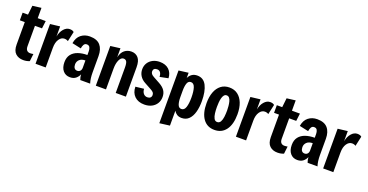

<svg xmlns="http://www.w3.org/2000/svg" viewBox="-35 -1507 4761 2484"><g transform="rotate(20 2345.5 -265.5)"><path d="M230 10Q165 10 124 -28Q83 -66 83 -150V-459H15V-564H89L103 -691L223 -706V-564H333L320 -459H223V-178Q223 -140 239.5 -122Q256 -104 285 -104Q298 -104 308 -105.5Q318 -107 329 -109L317 -7Q299 1 278 5.5Q257 10 230 10Z M398 0V-547L532 -563V-424Q544 -489 580.5 -531Q617 -573 663 -573Q702 -573 721 -554L691 -418Q670 -433 640 -433Q597 -433 567.5 -389Q538 -345 538 -271V0Z M874 12Q814 12 778 -30.5Q742 -73 742 -148Q742 -214 774.5 -255.5Q807 -297 863 -316.5Q919 -336 990 -336V-387Q990 -418 978.5 -440.5Q967 -463 936 -463Q910 -463 897 -440.5Q884 -418 880 -387L756 -414Q769 -494 819.5 -533.5Q870 -573 940 -573Q1038 -573 1084 -520Q1130 -467 1130 -372V-148Q1130 -108 1134.5 -71Q1139 -34 1150 0H1014Q1000 -36 999 -73Q984 -37 953.5 -12.5Q923 12 874 12ZM881 -168Q881 -137 894.5 -118Q908 -99 935 -99Q960 -99 975 -116Q990 -133 990 -160V-261Q938 -261 909.5 -234.5Q881 -208 881 -168Z M1228 0V-547L1362 -564V-440Q1378 -509 1418 -541Q1458 -573 1512 -573Q1571 -573 1606.5 -532.5Q1642 -492 1642 -404V0H1502V-348Q1502 -408 1489 -430.5Q1476 -453 1447 -453Q1412 -453 1390 -405.5Q1368 -358 1368 -287V0Z M1899 15Q1814 15 1764.5 -32.5Q1715 -80 1713 -163L1828 -176Q1831 -134 1851.5 -110.5Q1872 -87 1905 -87Q1931 -87 1945.5 -100.5Q1960 -114 1960 -137Q1960 -157 1949 -171Q1938 -185 1910 -200L1815 -252Q1769 -277 1744 -317Q1719 -357 1719 -406Q1719 -455 1742.5 -492.5Q1766 -530 1807.5 -551.5Q1849 -573 1903 -573Q1982 -573 2028.5 -530Q2075 -487 2079 -412L1964 -389Q1961 -471 1900 -471Q1875 -471 1862 -458.5Q1849 -446 1849 -424Q1849 -405 1860.5 -390Q1872 -375 1900 -360L1984 -314Q2039 -284 2064.5 -246.5Q2090 -209 2090 -158Q2090 -107 2066 -68Q2042 -29 1999 -7Q1956 15 1899 15Z M2166 175V-551L2299 -568V-496Q2315 -531 2345 -552Q2375 -573 2419 -573Q2505 -573 2545.5 -493.5Q2586 -414 2586 -279Q2586 -197 2568 -131Q2550 -65 2511.5 -26Q2473 13 2412 13Q2373 13 2347 -4Q2321 -21 2306 -48V157ZM2370 -95Q2410 -95 2426.5 -145Q2443 -195 2443 -278Q2443 -362 2426.5 -413.5Q2410 -465 2370 -465Q2334 -465 2320 -426Q2306 -387 2306 -322V-237Q2306 -174 2320 -134.5Q2334 -95 2370 -95Z M2863 13Q2762 13 2706.5 -64Q2651 -141 2651 -279Q2651 -367 2675.5 -432Q2700 -497 2747.5 -533.5Q2795 -570 2863 -570Q2931 -570 2978.5 -534Q3026 -498 3051.5 -433Q3077 -368 3077 -279Q3077 -140 3020.5 -63.5Q2964 13 2863 13ZM2863 -95Q2893 -95 2908.5 -122.5Q2924 -150 2929 -192.5Q2934 -235 2934 -279Q2934 -307 2931 -339Q2928 -371 2921 -399Q2914 -427 2900 -444.5Q2886 -462 2863 -462Q2841 -462 2827 -444.5Q2813 -427 2806 -399Q2799 -371 2796.5 -339.5Q2794 -308 2794 -279Q2794 -235 2799 -192.5Q2804 -150 2819 -122.5Q2834 -95 2863 -95Z M3157 0V-547L3291 -563V-424Q3303 -489 3339.5 -531Q3376 -573 3422 -573Q3461 -573 3480 -554L3450 -418Q3429 -433 3399 -433Q3356 -433 3326.5 -389Q3297 -345 3297 -271V0Z M3730 10Q3665 10 3624 -28Q3583 -66 3583 -150V-459H3515V-564H3589L3603 -691L3723 -706V-564H3833L3820 -459H3723V-178Q3723 -140 3739.5 -122Q3756 -104 3785 -104Q3798 -104 3808 -105.5Q3818 -107 3829 -109L3817 -7Q3799 1 3778 5.5Q3757 10 3730 10Z M4004 12Q3944 12 3908 -30.5Q3872 -73 3872 -148Q3872 -214 3904.5 -255.5Q3937 -297 3993 -316.5Q4049 -336 4120 -336V-387Q4120 -418 4108.5 -440.5Q4097 -463 4066 -463Q4040 -463 4027 -440.5Q4014 -418 4010 -387L3886 -414Q3899 -494 3949.5 -533.5Q4000 -573 4070 -573Q4168 -573 4214 -520Q4260 -467 4260 -372V-148Q4260 -108 4264.5 -71Q4269 -34 4280 0H4144Q4130 -36 4129 -73Q4114 -37 4083.5 -12.5Q4053 12 4004 12ZM4011 -168Q4011 -137 4024.5 -118Q4038 -99 4065 -99Q4090 -99 4105 -116Q4120 -133 4120 -160V-261Q4068 -261 4039.5 -234.5Q4011 -208 4011 -168Z M4358 0V-547L4492 -563V-424Q4504 -489 4540.5 -531Q4577 -573 4623 -573Q4662 -573 4681 -554L4651 -418Q4630 -433 4600 -433Q4557 -433 4527.5 -389Q4498 -345 4498 -271V0Z"/></g></svg>

Font: Freeman
Style: Regular
Weight: 400
Designer: Vernon Adams, Aoife Mooney, Rodrigo Fuenzalida
Foundry: Rodrigo Fuenzalida
Version: Version 1.000; ttfautohint (v1.8.4.7-5d5b)